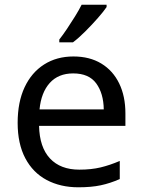

<svg xmlns="http://www.w3.org/2000/svg" viewBox="-20 -786 604 816"><path d="M292 -546Q361 -546 410.5 -516Q460 -486 486.5 -431.5Q513 -377 513 -304V-251H146Q148 -160 192.5 -112.5Q237 -65 317 -65Q368 -65 407.5 -74.5Q447 -84 489 -102V-25Q448 -7 408 1.5Q368 10 313 10Q237 10 178.5 -21Q120 -52 87.5 -113.5Q55 -175 55 -264Q55 -352 84.5 -415Q114 -478 167.5 -512Q221 -546 292 -546ZM291 -474Q228 -474 191.5 -433.5Q155 -393 148 -321H421Q420 -389 389 -431.5Q358 -474 291 -474ZM433 -756Q421 -738 396 -709.5Q371 -681 342.5 -652.5Q314 -624 290 -606H232V-618Q247 -637 264.5 -663Q282 -689 299 -716.5Q316 -744 327 -766H433Z"/></svg>

Font: Noto Serif Ottoman Siyaq
Style: Regular
Weight: 400
Designer: Sérgio Martins
Version: Version 1.005; ttfautohint (v1.8.4.7-5d5b)